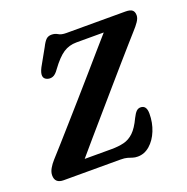

<svg xmlns="http://www.w3.org/2000/svg" viewBox="-130 -840 954 978"><g transform="rotate(-20 347.0 -351.0)"><path d="M364 0H57Q10 0 10 -43Q10 -61 20.8 -79.8Q31.5 -98.5 47 -115.5Q67.5 -138 101.8 -176.5Q136 -215 178.8 -263.5Q221.5 -312 267.8 -364.5Q314 -417 358.5 -468.2Q403 -519.5 441.2 -563.5Q479.5 -607.5 506 -637.5H358Q318 -637.5 286.8 -617Q255.5 -596.5 217 -544Q200 -519 183.8 -513.8Q167.5 -508.5 152.5 -515Q120.5 -528 147 -579.5L198 -670.5Q211.5 -697.5 222.8 -707.8Q234 -718 251.5 -718Q270.5 -718 284.8 -709Q299 -700 326 -700H646Q671.5 -700 682.5 -691.2Q693.5 -682.5 693.5 -662.5Q693.5 -647 681.2 -629Q669 -611 650 -590.5Q637 -576 607 -542Q577 -508 536.2 -461.2Q495.5 -414.5 449.2 -361Q403 -307.5 356 -253.2Q309 -199 267.2 -150.5Q225.5 -102 194.5 -65.5H340Q378 -65.5 407.5 -72.8Q437 -80 461 -103Q485 -126 507 -173Q518.5 -196 528.2 -205.5Q538 -215 551 -215Q583.5 -215 583.5 -170Q583.5 -120.5 566.2 -78Q549 -35.5 519.5 -9.8Q490 16 453.5 16Q437.5 16 426.2 12Q415 8 401.2 4Q387.5 0 364 0Z"/></g></svg>

Font: Fraunces 9pt SuperSoft SemiBold
Style: Italic
Weight: 600
Italic angle: -16°
Version: Version 1.000;[0bf87f6ff]